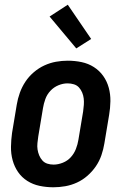

<svg xmlns="http://www.w3.org/2000/svg" viewBox="-20 -785 540 813"><path d="M206 8Q176 8 147.5 2Q119 -4 95.5 -19Q72 -34 56.5 -56.5Q41 -79 33.5 -106.5Q26 -134 26.5 -163.5Q27 -193 31 -222L51 -342Q55 -367 64 -392Q73 -417 87.5 -439Q102 -461 123 -479Q144 -497 168 -508Q192 -519 217 -523.5Q242 -528 267 -528Q297 -528 325.5 -522Q354 -516 377.5 -501Q401 -486 417 -463.5Q433 -441 440.5 -413.5Q448 -386 447.5 -356.5Q447 -327 442 -298L422 -178Q418 -153 409.5 -128Q401 -103 386 -81Q371 -59 350.5 -41Q330 -23 306 -12Q282 -1 256.5 3.5Q231 8 206 8ZM207 -88Q226 -88 246 -96Q266 -104 280 -119.5Q294 -135 301.5 -154.5Q309 -174 312 -193L332 -313Q334 -327 335 -341Q336 -355 334.5 -368Q333 -381 328 -393Q323 -405 314.5 -414.5Q306 -424 293 -428Q280 -432 266 -432Q247 -432 227.5 -424Q208 -416 193.5 -400.5Q179 -385 172 -365.5Q165 -346 162 -327L142 -207Q140 -193 138.5 -179Q137 -165 139 -152Q141 -139 146 -127Q151 -115 159.5 -105.5Q168 -96 180.5 -92Q193 -88 207 -88ZM303 -580 190 -715 267 -765 366 -620Z"/></svg>

Font: Iosevka SS18
Style: Bold Italic
Weight: 700
Italic angle: -9°
Monospace: yes
Designer: Belleve Invis
Foundry: Belleve Invis
Version: Version 25.1.1; ttfautohint (v1.8.4)